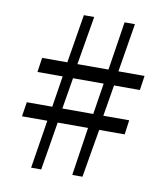

<svg xmlns="http://www.w3.org/2000/svg" viewBox="-70 -651 605 696"><g transform="rotate(10 232.5 -303.0)"><path d="M165 -245.1H278.8L296.9 -359.9H184.1Q182.6 -349.6 174.6 -302.5Q166.5 -255.4 165 -245.1ZM430.2 -359.9H335L315.9 -245.1H411.1L403.8 -191.9H310.1Q307.1 -174.8 294.4 -100.6Q281.7 -26.4 279.8 -14.2H242.2L269 -191.9H157.2Q154.3 -173.3 141.4 -95Q128.4 -16.6 127.9 -14.2H90.8L119.1 -191.9H25.9L34.2 -245.1H127.9Q129.4 -255.4 137 -302.7Q144.5 -350.1 146 -359.9H53.2L61 -413.1H153.8L183.1 -591.8H221.2L190.9 -413.1H305.2Q307.6 -427.7 319.1 -502.2Q330.6 -576.7 333 -591.8H371.1L341.8 -413.1H438Z"/></g></svg>

Font: Common Serif
Style: Regular
Weight: 400
Designer: Philipp H. Poll, Khaled Hosny
Foundry: Stefan Peev, Context Ltd.
Version: Version 1.026